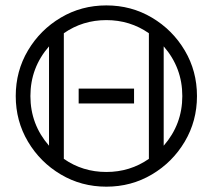

<svg xmlns="http://www.w3.org/2000/svg" viewBox="-20 -701 799 721"><path d="M379.4 0Q285.6 0 208.3 -45.9Q130.9 -91.8 85 -169.2Q39.1 -246.6 39.1 -340.3Q39.1 -434.1 85 -511.5Q130.9 -588.9 208.3 -634.8Q285.6 -680.7 379.4 -680.7Q473.1 -680.7 550.5 -634.8Q627.9 -588.9 673.8 -511.5Q719.7 -434.1 719.7 -340.3Q719.7 -246.6 673.8 -169.2Q627.9 -91.8 550.5 -45.9Q473.1 0 379.4 0ZM164.1 -153.8V-526.9Q94.2 -446.8 94.2 -340.3Q94.2 -233.9 164.1 -153.8ZM379.4 -55.2Q468.3 -55.2 539.1 -104.5V-576.2Q468.3 -625.5 379.4 -625.5Q290.5 -625.5 219.7 -576.2V-104.5Q290.5 -55.2 379.4 -55.2ZM594.7 -153.8Q664.6 -233.9 664.6 -340.3Q664.6 -446.8 594.7 -526.9ZM483.4 -312.5H275.4V-368.2H483.4Z"/></svg>

Font: X Company
Style: Regular
Weight: 400
Designer: GGBotNet
Foundry: GGBotNet
Version: 0.90